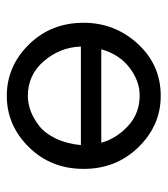

<svg xmlns="http://www.w3.org/2000/svg" viewBox="16 -498 493 565"><g transform="rotate(90 262.5 -215.5)"><path d="M47 -215Q47 -307 109 -374.5Q171 -442 262 -442Q349 -442 413 -376.5Q477 -311 477 -215Q477 -119 413 -54Q349 11 262 11Q175 11 111 -54Q47 -119 47 -215ZM117 -207Q119 -146 159.5 -98.5Q200 -51 262 -51Q284 -51 306 -59Q328 -67 350 -84Q372 -101 387.5 -133Q403 -165 407 -207ZM125 -267H400Q388 -311 351 -345.5Q314 -380 261 -380Q218 -380 179 -350Q140 -320 125 -267Z"/></g></svg>

Font: CMU Typewriter Text
Style: Regular
Weight: 500
Monospace: yes
Version: Version 0.7.0